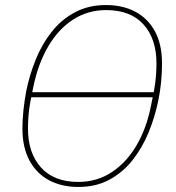

<svg xmlns="http://www.w3.org/2000/svg" viewBox="-20 -730 698 762"><path d="M291 12Q225 12 175 -14.5Q125 -41 97 -93Q69 -145 69 -220Q69 -255 73 -292.5Q77 -330 84 -368Q97 -432 121.5 -493Q146 -554 184.5 -603Q223 -652 277 -681Q331 -710 401 -710Q467 -710 517 -683.5Q567 -657 595 -605.5Q623 -554 623 -478Q623 -444 619.5 -406Q616 -368 608 -330Q595 -266 570 -205Q545 -144 506.5 -95Q468 -46 414.5 -17Q361 12 291 12ZM291 -8Q364 -8 422.5 -46Q481 -84 521.5 -152.5Q562 -221 580 -314L587 -349L600 -344H94L106 -353L101 -329Q95 -298 93 -269.5Q91 -241 91 -220Q91 -123 142.5 -65.5Q194 -8 291 -8ZM401 -690Q329 -690 270.5 -652.5Q212 -615 171.5 -546Q131 -477 112 -384L106 -354L94 -364H603L588 -354L591 -369Q597 -401 599 -429Q601 -457 601 -478Q601 -576 549.5 -633Q498 -690 401 -690Z"/></svg>

Font: IBM Plex Sans Thin
Style: Italic
Weight: 250
Italic angle: -11.31°
Designer: Mike Abbink, Paul van der Laan, Pieter van Rosmalen
Foundry: Bold Monday
Version: Version 3.201